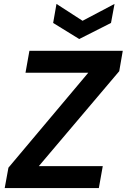

<svg xmlns="http://www.w3.org/2000/svg" viewBox="-20 -959 646 979"><path d="M4 0 23 -104 430 -588H110L130 -700H606L588 -596L178 -112H504L484 0ZM564 -939 546 -842 384 -760 251 -842 268 -939 401 -853Z"/></svg>

Font: DM Sans
Style: Bold Italic
Weight: 700
Italic angle: -10°
Designer: Colophon Foundry, Jonny Pinhorn
Foundry: Colophon Foundry
Version: Version 4.004;gftools[0.9.30]